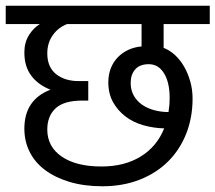

<svg xmlns="http://www.w3.org/2000/svg" viewBox="-30 -650 752 670"><path d="M-10 -566V-630H702V-566H541V-483Q562 -475 580.5 -458Q599 -441 612.5 -417.5Q626 -394 634 -365.5Q642 -337 642 -306Q642 -240 620 -184Q598 -128 557 -87Q516 -46 457.5 -23Q399 0 327 0Q264 0 213.5 -15Q163 -30 127.5 -56.5Q92 -83 73.5 -120Q55 -157 55 -201Q55 -302 146 -337Q103 -354 79 -386Q55 -418 55 -467Q55 -501 70.5 -526.5Q86 -552 109 -566ZM348 -363Q348 -390 357 -412.5Q366 -435 382 -451Q398 -467 419 -476.5Q440 -486 464 -488V-566H204Q173 -554 154 -527Q135 -500 135 -464Q135 -416 165.5 -391.5Q196 -367 245 -367H278V-299H257Q193 -299 164 -272Q135 -245 135 -198Q135 -138 185.5 -103.5Q236 -69 324 -69Q404 -69 460.5 -103.5Q517 -138 543 -202Q505 -203 470 -213Q435 -223 408 -243.5Q381 -264 364.5 -293.5Q348 -323 348 -363ZM562 -309Q562 -362 542.5 -394Q523 -426 489 -426Q458 -426 442 -408Q426 -390 426 -361Q426 -335 437 -316Q448 -297 466 -284.5Q484 -272 508 -265.5Q532 -259 558 -259Q560 -271 561 -283Q562 -295 562 -309Z"/></svg>

Font: Mukta
Style: Regular
Weight: 400
Designer: Girish Dalvi and Yashodeep Gholap
Foundry: Ek Type
Version: Version 2.538;PS 1.001;hotconv 16.6.51;makeotf.lib2.5.65220;